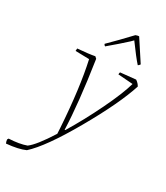

<svg xmlns="http://www.w3.org/2000/svg" viewBox="-282 -761 913 1058"><g transform="rotate(30 175.0 -232.5)"><path d="M149 -534 145 -530Q137 -533 135 -541Q194 -599 258 -667Q271 -672 279 -672L347 -568L364 -542Q358 -533 352 -530Q323 -562 267 -639L252 -624Q204 -580 149 -534ZM-61 207Q-66 196 -67 184L-62 176Q4 173 48 157Q88 128 157 19L155 -17Q139 -264 103 -425L16 -427Q16 -438 17 -443Q91 -449 125 -456L136 -446Q176 -182 181 -20L185 -21Q247 -123 303 -239Q359 -355 379 -426L285 -433Q285 -439 287 -447Q377 -457 384 -457Q402 -445 411 -428Q369 -298 252.5 -94Q136 110 57 181Q15 200 -61 207Z"/></g></svg>

Font: Albura ExtraLight
Style: Italic
Weight: 156
Italic angle: -7°
Designer: Mercedes Jáuregui
Foundry: Omnibus-Type Team
Version: Version 1.000